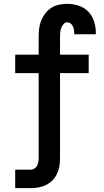

<svg xmlns="http://www.w3.org/2000/svg" viewBox="-20 -763 540 998"><path d="M59 215V119H138Q148 119 157.5 114Q167 109 172 100Q177 91 179 81Q181 71 181 60V-383H59V-479H181V-571Q181 -593 183.5 -614.5Q186 -636 194 -656Q202 -676 215.5 -693.5Q229 -711 247 -722.5Q265 -734 286.5 -738.5Q308 -743 330 -743Q360 -743 389 -733.5Q418 -724 438.5 -703Q459 -682 468.5 -653Q478 -624 478 -594Q478 -592 478 -589.5Q478 -587 478 -585H366Q366 -586 366 -587Q366 -588 366 -589Q366 -598 364.5 -607.5Q363 -617 359 -626Q355 -635 347 -641Q339 -647 330 -647Q318 -647 310 -637.5Q302 -628 298 -617Q294 -606 293 -594.5Q292 -583 292 -571V-479H441V-383H292V60Q292 81 288.5 101.5Q285 122 276 141Q267 160 252 175Q237 190 218.5 199Q200 208 179 211.5Q158 215 138 215Z"/></svg>

Font: Iosevka SS08 Regular
Style: Bold
Weight: 700
Monospace: yes
Designer: Belleve Invis
Foundry: Belleve Invis
Version: Version 16.3.4; ttfautohint (v1.8.4)